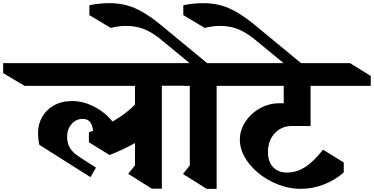

<svg xmlns="http://www.w3.org/2000/svg" viewBox="-146 -1186 2368 1216"><path d="M879 -643V9H816L666 -85L709 -139V-280Q638 -240 548 -204L417 -285V-348Q435 -354 444 -358Q438 -398 422.5 -415.5Q407 -433 378 -433Q335 -433 307 -400Q279 -367 279 -320Q279 -277 298.5 -246.5Q318 -216 366 -186L462 -124L427 -64L103 -269Q95 -306 95 -348Q95 -398 120 -443.5Q145 -489 194 -517.5Q243 -546 312 -546Q381 -546 450 -510.5Q519 -475 567 -416Q657 -469 709 -524V-642H10L-126 -723V-786H920L1055 -705V-643Z M1226 -642V10H1163L1013 -84L1056 -138V-642H1019L884 -723V-786H1055L874 -935Q814 -984 762.5 -1003Q711 -1022 654 -1022Q604 -1022 556 -1009L420 -1090V-1153Q485 -1166 546 -1166Q633 -1166 705.5 -1135.5Q778 -1105 864 -1035L1166 -786H1267L1402 -705V-642Z M1551 -223Q1551 -161 1584 -127Q1617 -93 1671 -93Q1732 -93 1786 -127.5Q1840 -162 1900 -238L2031 -157V-94Q1978 -46 1905.5 -18Q1833 10 1760 10Q1666 10 1576 -35Q1486 -80 1429.5 -152.5Q1373 -225 1373 -302Q1373 -361 1408 -414.5Q1443 -468 1500.5 -500Q1558 -532 1624 -532H1651V-642H1295L1164 -723V-786H2071L2202 -705V-642H1821V-388H1703Q1636 -388 1593.5 -341.5Q1551 -295 1551 -223Z M1459 -1035 1773 -776 1728 -722 1469 -935Q1409 -984 1357.5 -1003Q1306 -1022 1249 -1022Q1199 -1022 1151 -1009L1015 -1090V-1153Q1080 -1166 1141 -1166Q1228 -1166 1300.5 -1135.5Q1373 -1105 1459 -1035Z"/></svg>

Font: Inknut Antiqua
Style: Bold
Weight: 700
Designer: Claus Eggers Sørensen
Foundry: Claus Eggers Sørensen
Version: Version 1.003; ttfautohint (v1.8.2) -l 8 -r 50 -G 200 -x 14 